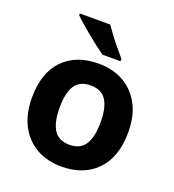

<svg xmlns="http://www.w3.org/2000/svg" viewBox="-140 -874 898 992"><g transform="rotate(20 309.5 -378.0)"><path d="M574 -274Q574 -138 502.5 -64Q431 10 308 10Q232 10 172.5 -23Q113 -56 79 -119.5Q45 -183 45 -274Q45 -410 116 -483Q187 -556 311 -556Q388 -556 447 -523Q506 -490 540 -427.5Q574 -365 574 -274ZM197 -274Q197 -193 223.5 -151.5Q250 -110 310 -110Q369 -110 395.5 -151.5Q422 -193 422 -274Q422 -355 395.5 -395.5Q369 -436 310 -436Q250 -436 223.5 -395.5Q197 -355 197 -274ZM296 -766Q311 -744 331.5 -716.5Q352 -689 373.5 -663.5Q395 -638 411 -619V-606H312Q293 -619 267.5 -638.5Q242 -658 215.5 -680Q189 -702 166 -722Q143 -742 129 -756V-766Z"/></g></svg>

Font: Noto Sans NKo Unjoined
Style: Bold
Weight: 700
Designer: Monotype Design Team
Foundry: Monotype Imaging Inc.
Version: Version 2.004